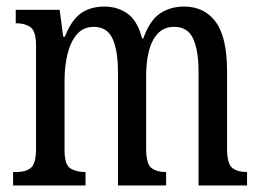

<svg xmlns="http://www.w3.org/2000/svg" viewBox="-20 -566 795 586"><path d="M20 0V-41H32Q58 -41 74 -53.5Q90 -66 90 -113V-426Q90 -471 73 -483Q56 -495 30 -495H28V-536H162L173 -454H178Q198 -505 227 -525.5Q256 -546 299 -546Q338 -546 368.5 -525Q399 -504 414 -448H417Q437 -504 468.5 -525Q500 -546 542 -546Q604 -546 638.5 -499Q673 -452 673 -349V-113Q673 -66 689 -53.5Q705 -41 732 -41H734V0H586V-347Q586 -412 569.5 -448Q553 -484 512 -484Q480 -484 461 -463Q442 -442 434 -408.5Q426 -375 426 -335V-113Q426 -66 442 -53.5Q458 -41 484 -41H487V0H340V-347Q340 -412 323.5 -448Q307 -484 266 -484Q234 -484 214.5 -461Q195 -438 186 -401Q177 -364 177 -321V-108Q177 -63 195 -52Q213 -41 239 -41H241V0Z"/></svg>

Font: Noto Serif Myanmar ExtraCondensed
Style: Regular
Weight: 400
Width: 2
Designer: Ben Mitchell and the Monotype Design Team
Foundry: Monotype Imaging Inc.
Version: Version 2.106; ttfautohint (v1.8.4.7-5d5b)